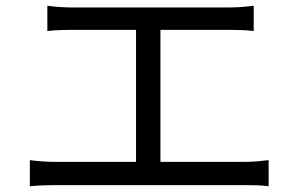

<svg xmlns="http://www.w3.org/2000/svg" viewBox="-20 -689 1040 669"><path d="M145 -669V-581C170 -584 210 -585 229 -585H454V-125H172C145 -125 114 -127 84 -131V-40C115 -43 145 -44 172 -44H833C853 -44 889 -44 916 -40V-131C890 -128 863 -125 833 -125H539V-585H779C807 -585 839 -584 864 -581V-669C840 -666 809 -663 779 -663H229C209 -663 171 -665 145 -669Z"/></svg>

Font: Microsoft YaHei
Style: Regular
Weight: 400
Designer: Ryoko NISHIZUKA 西塚涼子 (kana, bopomofo & ideographs); Paul D. Hunt (Latin, Greek & Cyrillic); Sandoll Communications 산돌커뮤니
Foundry: Adobe
Version: Version 2.001;hotconv 1.0.111;makeotfexe 2.5.65597